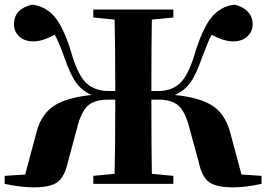

<svg xmlns="http://www.w3.org/2000/svg" viewBox="-20 -788 1142 823"><path d="M1015.1 -40 1101.1 -34.2V0Q1034.7 15.1 978 15.1Q907.7 15.1 876.5 -7.3Q845.2 -29.8 832 -92.8L793 -234.9Q774.9 -308.1 745.8 -334.5Q716.8 -360.8 662.1 -360.8H628.9Q628.9 -144 630.9 -43L723.1 -34.2V0H379.9V-34.2L471.2 -43Q474.1 -142.1 474.1 -360.8H440.9Q385.3 -360.8 356.2 -334.5Q327.1 -308.1 309.1 -234.9L271 -92.8Q256.8 -29.3 226.1 -7.1Q195.3 15.1 125 15.1Q68.4 15.1 0 0V-34.2L87.9 -40L133.8 -210.9Q152.3 -292.5 206.5 -331.1Q260.7 -369.6 373 -380.9Q333 -397.5 307.4 -432.4Q281.7 -467.3 256.8 -539.1Q232.9 -606.4 214.8 -639.2Q159.7 -609.4 122.1 -610.8Q84.5 -610.8 62.3 -631.8Q40 -652.8 40 -684.1Q40 -749.5 117.2 -768.1Q178.2 -761.2 217.8 -711.4Q257.3 -661.6 290 -547.9Q316.4 -461.9 352.3 -429.9Q388.2 -397.9 444.8 -397.9H474.1Q474.1 -605 471.2 -704.1L379.9 -712.9V-747.1H723.1V-712.9L630.9 -704.1Q628.9 -606 628.9 -397.9H657.2Q714.4 -397.9 749.5 -429.4Q784.7 -460.9 812 -547.9Q845.7 -662.1 885 -711.7Q924.3 -761.2 985.8 -768.1Q1023.9 -758.3 1043.5 -736.6Q1063 -714.8 1063 -684.1Q1063 -653.3 1040.5 -632.1Q1018.1 -610.8 981 -610.8Q942.4 -609.4 887.2 -639.2Q873.5 -614.7 845.2 -539.1Q820.3 -467.3 794.7 -432.4Q769 -397.5 729 -380.9Q841.8 -369.6 895.8 -331.3Q949.7 -293 969.2 -210.9Z"/></svg>

Font: Noto Serif JP Black
Style: Regular
Weight: 900
Designer: Ryoko NISHIZUKA  (kana & ideographs); Frank Grießhammer (Latin, Greek & Cyrillic); Wenlong ZHANG  (bopomofo); Sandoll Co
Foundry: Adobe Systems Incorporated
Version: Version 1.001;PS 1.001;hotconv 16.6.54;makeotf.lib2.5.65590